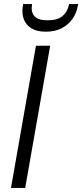

<svg xmlns="http://www.w3.org/2000/svg" viewBox="-20 -925 405 945"><path d="M34 0 157 -700H227L104 0ZM205 -769Q161 -769 134 -786Q107 -803 97 -831Q87 -859 92 -892L94 -905H138Q131 -867 149 -846Q167 -825 215 -825Q262 -825 287.5 -846Q313 -867 320 -905H365L362 -892Q356 -859 336 -831Q316 -803 283.5 -786Q251 -769 205 -769Z"/></svg>

Font: DM Sans 18pt Light
Style: Italic
Weight: 300
Italic angle: -10°
Designer: Colophon Foundry, Jonny Pinhorn
Foundry: Colophon Foundry
Version: Version 4.004;gftools[0.9.30]